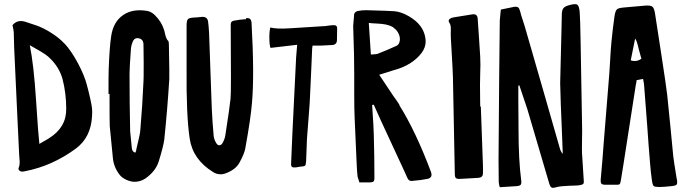

<svg xmlns="http://www.w3.org/2000/svg" viewBox="-20 -782 3311 922"><path d="M84 42Q76 41 71.5 35.5Q67 30 70 23Q73 16 74 7Q75 -2 74.5 -8Q74 -14 73 -24.5Q72 -35 72 -40L63 -229L48 -553Q48 -566 47 -591Q46 -616 46 -628Q45 -640 40 -661Q64 -691 106 -676Q122 -670 154 -660Q187 -649 227 -623.5Q267 -598 290 -572V-573Q323 -537 354.5 -478Q386 -419 398 -371Q399 -369 405 -344Q411 -319 412.5 -312Q414 -305 418 -286Q422 -267 422.5 -253Q423 -239 422 -225Q417 -123 345 -69Q231 15 101 40Q93 42 87 42ZM169 -91Q197 -107 214 -117L215 -118Q299 -170 298 -259Q298 -334 280 -404Q264 -458 224 -498Q212 -511 196.5 -521.5Q181 -532 157 -545.5Q133 -559 123 -565Q142 -473 153 -302.5Q164 -132 169 -91Z M626 91Q608 91 587 81.5Q566 72 555 58Q526 21 522 -24L507 -177Q506 -194 506 -331H501Q501 -431 502 -451Q506 -557 514 -609Q524 -677 571 -709.5Q618 -742 690 -729Q709 -724 724 -709Q756 -678 769 -635Q770 -631 772 -622Q774 -613 775.5 -608Q777 -603 780 -596.5Q783 -590 788 -585Q791 -581 791 -567Q794 -416 793 -402Q784 -258 769 -113Q765 -80 742 -6Q727 41 677 76Q653 91 626 91ZM630 -49Q633 -55 635 -63L634 -62Q636 -72 641 -92.5Q646 -113 649.5 -129Q653 -145 654 -160Q664 -276 669 -391Q670 -391 670 -480L669 -568Q669 -593 647 -598Q624 -603 616 -578Q611 -566 609 -551Q602 -455 602 -428Q602 -290 605 -152Q606 -139 613 -71Q615 -52 630 -49ZM787 -587 790 -583 788 -585Z M1039 55Q1020 55 1003 44Q906 -16 891 -116Q874 -228 876 -452V-659Q876 -684 883 -690.5Q890 -697 915 -698Q920 -698 926 -698.5Q932 -699 939.5 -700Q947 -701 951 -701Q975 -702 979 -680Q982 -659 984 -624Q992 -382 997 -261Q1000 -194 1006 -130Q1008 -111 1019 -94Q1025 -84 1034 -84.5Q1043 -85 1049 -96Q1059 -113 1062 -132Q1083 -267 1087 -307Q1089 -324 1089 -410Q1089 -449 1088.5 -527Q1088 -605 1088 -644V-665Q1088 -681 1105 -683Q1130 -688 1161 -690L1162 -695Q1176 -696 1181.5 -690.5Q1187 -685 1188 -671Q1202 -422 1190 -288Q1184 -213 1158 -70Q1154 -45 1130 -1Q1111 34 1059 52Q1051 55 1039 55Z M1400 22Q1386 23 1381.5 19Q1377 15 1378 1L1384 -140L1402 -506Q1402 -509 1407 -567L1279 -552Q1274 -564 1273.5 -597.5Q1273 -631 1278 -650Q1308 -642 1370 -646Q1428 -649 1544 -657Q1550 -658 1561 -659.5Q1572 -661 1577 -661H1579Q1599 -663 1599 -646Q1599 -606 1598 -586Q1596 -568 1578 -566L1521 -563H1481Q1479 -551 1479 -549Q1478 -520 1475.5 -466Q1473 -412 1471 -368Q1469 -324 1467 -285Q1465 -252 1460 -192.5Q1455 -133 1454 -114Q1453 -96 1452 -61Q1451 -26 1450 -9Q1449 4 1447.5 9Q1446 14 1441.5 15.5Q1437 17 1424 18Q1420 18 1412 20Q1404 22 1400 22Z M1706 94Q1698 71 1697 66Q1694 40 1692 -12L1683 -216Q1681 -255 1681 -333Q1681 -364 1681 -427Q1681 -490 1680 -522Q1679 -544 1678 -589Q1677 -634 1676 -657Q1676 -665 1678 -681Q1680 -697 1680 -705Q1679 -727 1703 -730Q1718 -733 1739 -733Q1853 -730 1875 -728Q1907 -725 1942.5 -704.5Q1978 -684 1997 -659Q2022 -627 2024 -585Q2025 -555 2004 -527Q1958 -468 1871 -445Q1864 -443 1801 -423L1869 -321Q1872 -317 1883 -301.5Q1894 -286 1899 -277L1897 -278Q1976 -152 2049 42Q2060 71 2033 77Q2004 83 1957 87Q1943 88 1936 72L1924 45L1810 -201Q1804 -214 1792.5 -240Q1781 -266 1775 -279L1767 -278Q1775 -158 1775 -134Q1778 -30 1778 73Q1778 86 1773 90Q1768 94 1753 94ZM1761 -520Q1790 -522 1792 -523Q1841 -542 1884 -562Q1894 -567 1898 -579Q1904 -598 1895 -618.5Q1886 -639 1869 -649V-651Q1853 -660 1834 -664Q1815 -668 1789 -669Q1763 -670 1751 -672Z M2191 77Q2174 78 2169 73Q2164 68 2164 51L2155 -411Q2154 -447 2150 -513Q2146 -579 2145 -600Q2144 -621 2145 -642Q2145 -662 2139 -671Q2127 -687 2148 -696Q2158 -699 2173 -701L2248 -713Q2273 -717 2274 -691Q2275 -668 2279.5 -610Q2284 -552 2286 -510.5Q2288 -469 2286 -429Q2285 -404 2285 -376Q2285 -348 2285.5 -316.5Q2286 -285 2286 -271L2289 -270Q2293 -170 2299 8Q2300 30 2299 53Q2298 70 2278 72Q2249 73 2191 77Z M2647 118Q2634 122 2628 118Q2622 114 2618 101Q2548 -139 2512 -259Q2508 -272 2474 -372L2469 -371V-308Q2469 -284 2469.5 -236Q2470 -188 2470 -164Q2470 -13 2483 85Q2485 100 2480 105.5Q2475 111 2459 112Q2444 113 2380 117Q2377 109 2375 93Q2374 57 2374 -15L2377 -399L2380 -684Q2380 -691 2385 -736Q2438 -747 2448 -749Q2462 -751 2468 -746.5Q2474 -742 2478 -727Q2481 -713 2489.5 -688Q2498 -663 2500 -655L2590 -343Q2616 -253 2668 -71Q2672 -55 2682 -43V-56Q2681 -92 2678 -159Q2675 -226 2673 -280.5Q2671 -335 2670 -383L2676 -626L2678 -716Q2679 -734 2685.5 -742.5Q2692 -751 2709 -756Q2742 -766 2752 -759.5Q2762 -753 2764 -720Q2766 -698 2768 -588Q2769 -522 2771.5 -388.5Q2774 -255 2775 -187Q2776 -162 2775 -113Q2774 -64 2775 -40V-45Q2776 -24 2783 81Q2785 95 2781.5 100Q2778 105 2765 107Q2753 109 2744 109Q2737 109 2714.5 110Q2692 111 2676.5 112.5Q2661 114 2647 118Z M3146 116Q3125 116 3119.5 111.5Q3114 107 3111 87Q3105 46 3102 6Q3099 -25 3094.5 -86.5Q3090 -148 3088 -178L3073 -373Q3073 -377 3072 -381.5Q3071 -386 3070 -392.5Q3069 -399 3068 -403L3037 -397Q3037 -393 3035.5 -385Q3034 -377 3033 -373L2973 13Q2965 63 2961 87Q2959 100 2954.5 103Q2950 106 2936 105H2893Q2874 106 2868.5 100.5Q2863 95 2865 76Q2868 47 2872.5 -9.5Q2877 -66 2879 -95L2903 -392Q2906 -423 2909.5 -485.5Q2913 -548 2916 -579Q2922 -642 2931 -705Q2935 -730 2942.5 -737Q2950 -744 2976 -746L3078 -755Q3103 -757 3112 -750.5Q3121 -744 3125 -720Q3136 -653 3156 -519Q3179 -370 3184 -326Q3190 -270 3200 -167.5Q3210 -65 3213 -32Q3215 -13 3230 79V76Q3234 98 3229.5 104Q3225 110 3203 112Q3165 116 3146 116ZM3028 -489Q3045 -489 3060 -500Q3053 -527 3047 -547Q3046 -552 3043.5 -562.5Q3041 -573 3038 -581Q3035 -589 3030 -597L3009 -493L3010 -492Q3017 -489 3028 -489Z"/></svg>

Font: Because We Connect
Style: Regular
Weight: 400
Designer: Liz Wetzel, Aaron Williamson, Russ McMullin
Foundry: Red Hat
Version: Version 1.000